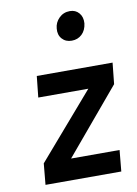

<svg xmlns="http://www.w3.org/2000/svg" viewBox="-85 -802 614 858"><g transform="rotate(-10 222.5 -373.0)"><path d="M51 0 60 -96 314 -389.9H86.9L97.1 -486H441L431 -389.9L184 -96H404L394.9 0ZM278.8 -614.1Q251.5 -614.1 235.1 -632.3Q218.7 -650.6 221.6 -679Q223.5 -706.2 243.4 -726Q263.3 -745.9 292.7 -745.9Q318.4 -745.9 334 -727.7Q349.7 -709.5 347.5 -680.6Q343.9 -649.8 325.1 -631.9Q306.3 -614.1 278.8 -614.1Z"/></g></svg>

Font: Karla
Style: Italic
Weight: 400
Italic angle: -8°
Designer: Jonathan Pinhorn
Version: Version 2.004;gftools[0.9.33]